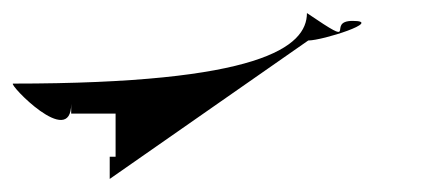

<svg xmlns="http://www.w3.org/2000/svg" viewBox="-168 -274 651 294"><path d="M0 0V-34H9V-100H-59V-115C-59 -45 -156 -146 -148 -146C230 -146 302 -202 302 -254C386 -197 329 -242 372 -242C420 -242 326 -212 304 -212ZM274 -219ZM316 -142ZM266 -142Z"/></svg>

Font: Reckless Catfish
Style: Fax
Weight: 400
Foundry: Cannot Into Space Fonts
Version: Version 0.2894